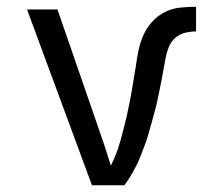

<svg xmlns="http://www.w3.org/2000/svg" viewBox="-20 -548 640 568"><path d="M348 0H252L60 -520H150L270 -173Q280 -145 289.5 -116Q299 -87 308 -58Q325 -92 335.5 -129Q346 -166 354.5 -203Q363 -240 369.5 -277.5Q376 -315 382 -353Q385 -377 390 -400Q395 -423 404.5 -444.5Q414 -466 430.5 -484Q447 -502 468 -512.5Q489 -523 513 -525.5Q537 -528 560 -528V-455Q544 -455 527.5 -451Q511 -447 498.5 -436Q486 -425 479.5 -409Q473 -393 470 -376.5Q467 -360 464 -344Q461 -328 458 -311.5Q455 -295 451.5 -278.5Q448 -262 444.5 -246Q441 -230 436.5 -214Q432 -198 427.5 -181.5Q423 -165 418.5 -149.5Q414 -134 408 -118Q402 -102 396 -86.5Q390 -71 382.5 -56.5Q375 -42 366.5 -27.5Q358 -13 348 0Z"/></svg>

Font: Iosevka Extended
Style: Regular
Weight: 400
Width: 7
Monospace: yes
Designer: Belleve Invis
Foundry: Belleve Invis
Version: Version 32.5.0; ttfautohint (v1.8.4)